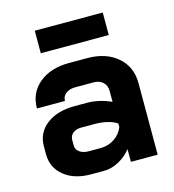

<svg xmlns="http://www.w3.org/2000/svg" viewBox="-105 -777 793 873"><g transform="rotate(-15 292.0 -340.5)"><path d="M42 -134V-171Q42 -234 92 -272.5Q142 -311 224 -311H285Q311 -311 341 -304Q371 -297 396 -285V-337Q396 -362 379.5 -377.5Q363 -393 336 -393H250Q222 -393 205 -380Q188 -367 188 -345H56Q56 -418 109.5 -462.5Q163 -507 250 -507H336Q424 -507 478 -460.5Q532 -414 532 -337V0H406V-60Q382 -29 347 -10.5Q312 8 278 8H216Q138 8 90 -31Q42 -70 42 -134ZM288 -96Q325 -96 354 -115Q383 -134 396 -166V-183Q380 -195 351.5 -202Q323 -209 291 -209H228Q204 -209 189 -197Q174 -185 174 -165V-139Q174 -120 190.5 -108Q207 -96 234 -96ZM138 -689H458V-583H138Z"/></g></svg>

Font: Bai Jamjuree
Style: Bold
Weight: 700
Designer: Katatrad Aksorn Co.,Ltd.
Foundry: Cadson Demak Co.,Ltd.
Version: Version 1.000; ttfautohint (v1.6)